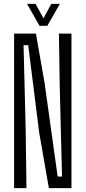

<svg xmlns="http://www.w3.org/2000/svg" viewBox="-20 -974 443 994"><path d="M53 0V-800H166L210.5 -546.5L278.5 -60H301L289.5 -517L285 -800H350V0H233L183 -287L126 -740H102L113 -299.5L117 0ZM184.5 -840.5 120 -954H164L205 -879L245.5 -954H290L225 -840.5Z"/></svg>

Font: Big Shoulders Display Thin
Style: Regular
Weight: 400
Version: Version 2.002